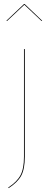

<svg xmlns="http://www.w3.org/2000/svg" viewBox="-20 -767 248 978"><path d="M15.6 -659.7 12.7 -661.6 102.5 -746.6H105.5L194.8 -661.6L191.9 -659.7L104 -742.7ZM106.4 -517.1V31.2Q106.4 94.2 87.9 128.2Q69.3 162.1 23.9 191.4L22 188Q65.9 159.7 84 126.2Q102.1 92.8 102.1 31.2V-517.1Z"/></svg>

Font: Fira Sans Compressed Four
Style: Regular
Weight: 100
Width: 1
Designer: Carrois Corporate & Edenspiekermann AG
Foundry: Carrois Corporate GbR & Edenspiekermann AG
Version: Version 4.203;PS 004.203;hotconv 1.0.88;makeotf.lib2.5.64775